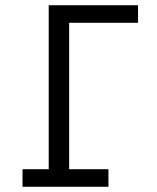

<svg xmlns="http://www.w3.org/2000/svg" viewBox="-20 -713 600 733"><path d="M66 0V-67H166V-693H507V-626H244V-67H394V0Z"/></svg>

Font: Ubuntu Sans Mono
Style: Regular
Weight: 400
Monospace: yes
Designer: Dalton Maag Ltd
Foundry: Dalton Maag Ltd
Version: Version 1.006